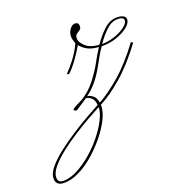

<svg xmlns="http://www.w3.org/2000/svg" viewBox="-344 -398 747 804"><g transform="rotate(-20 30.0 4.0)"><path d="M-26 -116Q-11 -130 11.5 -159Q34 -188 51 -224Q47 -233 45 -241.5Q43 -250 43 -256Q43 -273 53.5 -287.5Q64 -302 77 -302Q93 -302 93 -285Q93 -274 85.5 -269Q78 -264 70.5 -258.5Q63 -253 63 -239Q63 -224 82.5 -205Q102 -186 143 -183Q165 -216 192 -241Q219 -266 250 -266Q267 -266 278 -260.5Q289 -255 289 -244Q289 -228 269.5 -212Q250 -196 219.5 -185Q189 -174 155 -174Q152 -174 150 -174Q138 -157 128 -139.5Q118 -122 110 -107Q86 -63 64 -38Q42 -13 21 2Q31 2 44.5 11.5Q58 21 62 45Q106 21 160 -25.5Q214 -72 271 -149L279 -143Q221 -65 165 -16.5Q109 32 63 55V60Q63 85 47 117.5Q31 150 4 183.5Q-23 217 -56 246Q-89 275 -124.5 292.5Q-160 310 -192 310Q-229 310 -229 278Q-229 255 -206.5 228.5Q-184 202 -148.5 175Q-113 148 -74 123Q-35 98 -1.5 79.5Q32 61 50 51Q48 27 35.5 17.5Q23 8 13 8Q0 17 -12.5 25Q-25 33 -37 41Q-41 44 -47.5 40.5Q-54 37 -51 34Q-47 29 -32 21.5Q-17 14 -7 9Q32 -14 60 -51Q88 -88 102 -114Q110 -129 119 -144.5Q128 -160 138 -175Q106 -177 87 -188Q68 -199 58 -213Q39 -180 17.5 -151.5Q-4 -123 -19 -111Q-20 -111 -23.5 -113Q-27 -115 -26 -116ZM250 -258Q224 -258 200 -235.5Q176 -213 155 -182Q182 -182 210.5 -191.5Q239 -201 258.5 -215.5Q278 -230 278 -244Q278 -249 272.5 -253.5Q267 -258 250 -258ZM-217 278Q-217 301 -192 301Q-163 301 -129.5 283.5Q-96 266 -64 238.5Q-32 211 -6 178.5Q20 146 35.5 115Q51 84 51 61Q32 71 -1 89.5Q-34 108 -71 131.5Q-108 155 -141.5 181Q-175 207 -196 232Q-217 257 -217 278Z"/></g></svg>

Font: Kapakana Light
Style: Regular
Weight: 300
Designer: Kyosuke Nagai
Version: Version 1.000